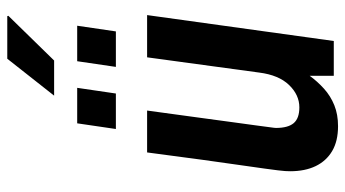

<svg xmlns="http://www.w3.org/2000/svg" viewBox="-236 -724 972 541"><g transform="rotate(-90 250.5 -454.0)"><path d="M165 12Q123 12 95 -4.5Q67 -21 52.5 -51Q38 -81 38 -123Q38 -130 38.5 -137Q39 -144 40.5 -157Q42 -170 45.5 -195Q49 -220 55 -262Q61 -304 70 -368.5Q79 -433 91 -526H209Q197 -440 189 -379.5Q181 -319 175.5 -280Q170 -241 167 -218Q164 -195 162.5 -184Q161 -173 160.5 -169Q160 -165 160 -163Q160 -129 173.5 -113Q187 -97 218 -97Q253 -97 281 -126Q309 -155 316 -210L359 -526H478L405 0H307V-68Q291 -46 270.5 -27.5Q250 -9 224 1.5Q198 12 165 12ZM332 -614 348 -723H448L432 -614ZM157 -614 173 -723H273L257 -614ZM251 -788 355 -920H475L476 -917L350 -788Z"/></g></svg>

Font: Archivo Narrow
Style: Bold Italic
Weight: 700
Italic angle: -8°
Designer: Hector Gatti
Foundry: Omnibus-Type
Version: Version 3.002